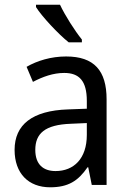

<svg xmlns="http://www.w3.org/2000/svg" viewBox="-20 -786 548 816"><path d="M235 -766H133V-756C157 -717 228 -641 272 -606H328V-618C298 -655 256 -721 235 -766ZM261 -546C197 -546 138 -528 93 -502L120 -438C162 -460 206 -476 253 -476C316 -476 349 -443 349 -357V-324L269 -321C117 -316 42 -256 42 -149C42 -49 101 10 193 10C270 10 312 -17 352 -75H355L370 0H433V-364C433 -486 380 -546 261 -546ZM281 -260 349 -263V-213C349 -111 293 -59 216 -59C164 -59 130 -87 130 -149C130 -218 170 -256 281 -260Z"/></svg>

Font: Noto Sans Bengali UI SemiCondensed
Style: Regular
Weight: 400
Width: 4
Designer: Jelle Bosma - Monotype Design Team
Foundry: Monotype Imaging Inc.
Version: Version 2.003